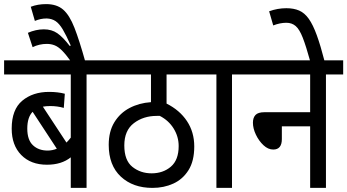

<svg xmlns="http://www.w3.org/2000/svg" viewBox="-20 -916 1693 936"><path d="M486 -553H402V0H325V-149Q280 -113 209 -113Q130 -113 83.5 -160.5Q37 -208 37 -289Q37 -382 88.5 -425Q140 -468 219 -468Q262 -468 296 -459L291 -390Q260 -399 225 -399Q205 -399 189 -396L304 -221Q315 -232 325 -245V-553H0V-622H486ZM113 -289Q113 -234 140.5 -208Q168 -182 212 -182Q235 -182 257 -191L139 -371Q113 -344 113 -289Z M327 -615Q301 -651 282.5 -669.5Q264 -688 246.5 -695Q229 -702 208 -702Q190 -702 172.5 -698Q155 -694 139 -686L116 -756Q155 -773 194 -773Q232 -773 259.5 -754Q287 -735 320 -692L325 -694Q303 -744 286 -772.5Q269 -801 251 -813Q233 -825 208 -826Q192 -826 178 -823Q164 -820 150 -814L130 -883Q164 -896 205 -896Q257 -896 288 -869Q319 -842 343 -780.5Q367 -719 396 -615Z M978 -553H792V-411Q856 -379 891.5 -325.5Q927 -272 927 -202Q927 -131 899 -86.5Q871 -42 825 -21Q779 0 723 0Q628 0 569 -55Q510 -110 510 -210Q510 -275 537.5 -320Q565 -365 611.5 -389.5Q658 -414 716 -418V-553H473V-622H978ZM719 -71Q775 -71 813 -103.5Q851 -136 851 -204Q851 -250 826.5 -289.5Q802 -329 759 -351H744Q679 -351 632.5 -315.5Q586 -280 586 -207Q586 -134 625.5 -102.5Q665 -71 719 -71Z M1111 -553V0H1035V-553H963V-622H1195V-553Z M1183 -622H1653V-553H1569V0H1492V-300H1354V-238Q1354 -187 1312 -187Q1287 -187 1264.5 -208Q1242 -229 1227.5 -259.5Q1213 -290 1213 -318Q1213 -342 1225.5 -355.5Q1238 -369 1270 -369H1492V-553H1183Z M1493 -615Q1472 -691 1456 -732Q1440 -773 1421.5 -789Q1403 -805 1376 -805Q1345 -805 1312 -792L1292 -861Q1333 -876 1376 -876Q1412 -876 1438.5 -864.5Q1465 -853 1485.5 -824Q1506 -795 1524.5 -744Q1543 -693 1563 -615Z"/></svg>

Font: Noto Sans Devanagari Condensed
Style: Regular
Weight: 400
Width: 3
Designer: Jelle Bosma - Monotype Design Team
Foundry: Monotype Imaging Inc.
Version: Version 2.004; ttfautohint (v1.8.4.7-5d5b)